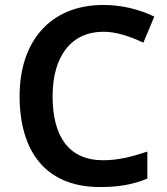

<svg xmlns="http://www.w3.org/2000/svg" viewBox="-20 -744 675 774"><path d="M397 -616C453 -616 508 -595 558 -572L602 -677C541 -707 469 -724 397 -724C179 -724 59 -573 59 -357C59 -135 163 10 383 10C460 10 515 0 574 -24V-133C512 -112 456 -98 396 -98C257 -98 192 -194 192 -356C192 -517 267 -616 397 -616Z"/></svg>

Font: Noto Sans Arabic SemBd
Style: Regular
Weight: 600
Designer: Monotype Design Team, Nadine Chahine, Nizar Qandah and Khaled Hosny
Foundry: Monotype Imaging Inc.
Version: Version 2.012